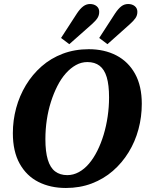

<svg xmlns="http://www.w3.org/2000/svg" viewBox="-20 -919 735 956"><path d="M308 17Q231 17 171.5 -13Q112 -43 78 -104Q44 -165 44 -256Q44 -320 60.5 -381Q77 -442 109 -495Q141 -548 187 -588.5Q233 -629 292.5 -651.5Q352 -674 422 -674Q500 -674 559.5 -643Q619 -612 652.5 -551.5Q686 -491 686 -402Q686 -337 669.5 -275.5Q653 -214 620.5 -161Q588 -108 542 -68Q496 -28 437 -5.5Q378 17 308 17ZM315 -47Q345 -47 372.5 -62Q400 -77 423 -104Q446 -131 464.5 -168Q483 -205 496 -248Q509 -291 516 -338.5Q523 -386 523 -434Q523 -496 511.5 -534.5Q500 -573 476 -591.5Q452 -610 415 -610Q385 -610 358 -595Q331 -580 307.5 -553.5Q284 -527 265.5 -490.5Q247 -454 233.5 -411.5Q220 -369 213 -322Q206 -275 206 -226Q206 -164 218 -124Q230 -84 254.5 -65.5Q279 -47 315 -47ZM284 -730 363 -852Q379 -876 394.5 -887.5Q410 -899 428 -899Q448 -899 461 -888.5Q474 -878 474 -860Q474 -843 465.5 -829.5Q457 -816 438 -799L325 -699ZM474 -730 553 -852Q569 -876 584 -887.5Q599 -899 618 -899Q638 -899 651 -888.5Q664 -878 664 -860Q664 -843 655 -829.5Q646 -816 627 -799L515 -699Z"/></svg>

Font: Source Serif 4
Style: Bold Italic
Weight: 700
Italic angle: -12°
Designer: Frank Grießhammer
Foundry: Adobe Systems Incorporated
Version: Version 4.004;hotconv 1.0.116;makeotfexe 2.5.65601